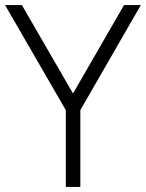

<svg xmlns="http://www.w3.org/2000/svg" viewBox="-20 -740 578 760"><path d="M240.5 0V-304L0 -720H66.5L269 -370L471 -720H537.5L298 -304V0Z"/></svg>

Font: Vela Sans Light
Style: Regular
Weight: 300
Designer: Principal design: Mikhail Sharanda - project Manrope.
Design modification: Ravid Balaliev
Foundry: Mikhail Sharanda
Version: Version 1.001